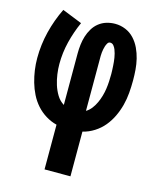

<svg xmlns="http://www.w3.org/2000/svg" viewBox="-111 -597 722 888"><g transform="rotate(15 250.0 -152.5)"><path d="M188 215V1Q160 -6 135 -21.5Q110 -37 91 -58.5Q72 -80 59 -106Q46 -132 38 -160Q30 -188 26 -216.5Q22 -245 22 -274Q22 -338 37.5 -400.5Q53 -463 81 -520L176 -482Q154 -433 141 -380.5Q128 -328 128 -274Q128 -250 131.5 -225Q135 -200 142.5 -176Q150 -152 163 -130.5Q176 -109 197 -96V-343Q197 -364 199.5 -385Q202 -406 208 -425.5Q214 -445 225 -463.5Q236 -482 252.5 -495Q269 -508 289 -514Q309 -520 330 -520Q356 -520 380 -510Q404 -500 421.5 -481Q439 -462 450 -438.5Q461 -415 467 -390Q473 -365 475 -339.5Q477 -314 477 -288Q477 -258 474.5 -228Q472 -198 464.5 -169Q457 -140 444 -112.5Q431 -85 412 -62Q393 -39 367 -22.5Q341 -6 312 1V215ZM303 -96Q318 -105 329 -119.5Q340 -134 347.5 -150.5Q355 -167 360 -184.5Q365 -202 367.5 -219.5Q370 -237 371 -255Q372 -273 372 -291Q372 -300 371.5 -310Q371 -320 370.5 -329.5Q370 -339 369 -348.5Q368 -358 366.5 -367.5Q365 -377 362.5 -386.5Q360 -396 356.5 -405Q353 -414 346.5 -422Q340 -430 330 -430Q322 -430 317.5 -422.5Q313 -415 310.5 -407.5Q308 -400 306.5 -392Q305 -384 304 -376Q303 -368 303 -359.5Q303 -351 303 -343Z"/></g></svg>

Font: Iosevka Curly Slab Extrabold
Style: Regular
Weight: 800
Monospace: yes
Designer: Belleve Invis
Foundry: Belleve Invis
Version: Version 22.1.2; ttfautohint (v1.8.4)